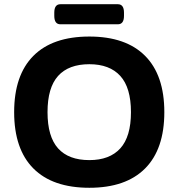

<svg xmlns="http://www.w3.org/2000/svg" viewBox="-20 -881 844 909"><path d="M403 8Q229 8 138 -83.5Q47 -175 47 -350Q47 -525 138 -616.5Q229 -708 403 -708Q576 -708 667 -616.5Q758 -525 758 -350Q758 -175 667 -83.5Q576 8 403 8ZM403 -123Q499 -123 549.5 -178.5Q600 -234 600 -350Q600 -466 549.5 -521.5Q499 -577 403 -577Q305 -577 255 -521.5Q205 -466 205 -350Q205 -234 255 -178.5Q305 -123 403 -123ZM266 -766Q237 -766 237 -806V-821Q237 -861 266 -861H538Q567 -861 567 -821V-806Q567 -766 538 -766Z"/></svg>

Font: Asap Semi Expanded
Style: Bold
Weight: 700
Width: 6
Designer: Pablo Cosgaya
Foundry: Omnibus-Type
Version: Version 3.001; ttfautohint (v1.8.4.7-5d5b)